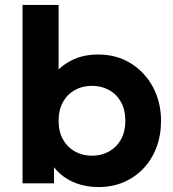

<svg xmlns="http://www.w3.org/2000/svg" viewBox="-20 -740 700 775"><path d="M378 15Q330 15 290.5 0.8Q251 -13.5 222.2 -39Q193.5 -64.5 178 -98L198 -130.5V0H71V-720H216.5V-390L184 -423.5Q218.5 -470 266.2 -495Q314 -520 375.5 -520Q450.5 -520 507.8 -484.5Q565 -449 597.5 -388.2Q630 -327.5 630 -252.5Q630 -193.5 611.2 -144.2Q592.5 -95 558.5 -59.5Q524.5 -24 478.8 -4.5Q433 15 378 15ZM351 -111.5Q390 -111.5 420.5 -128.8Q451 -146 468.5 -177.5Q486 -209 486 -252.5Q486 -296 468.8 -327.5Q451.5 -359 420.8 -376.2Q390 -393.5 351 -393.5Q312 -393.5 281.5 -376.2Q251 -359 233.8 -327.5Q216.5 -296 216.5 -252.5Q216.5 -209 234 -177.5Q251.5 -146 282 -128.8Q312.5 -111.5 351 -111.5Z"/></svg>

Font: Geologica Thin Roman SemiBold
Style: Regular
Weight: 600
Version: Version 1.010;gftools[0.9.28]